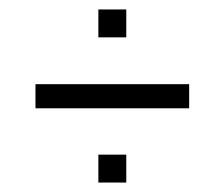

<svg xmlns="http://www.w3.org/2000/svg" viewBox="-20 -457 474 406"><path d="M55 -228V-279H380V-228ZM188 -71V-130H247V-71ZM188 -378V-437H247V-378Z"/></svg>

Font: Saira UltraCondensed
Style: Regular
Weight: 400
Width: 1
Designer: Hector Gatti with collaboration of the Omnibus-Type team
Foundry: Omnibus-Type
Version: Version 1.101